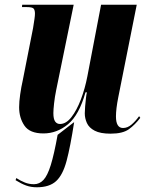

<svg xmlns="http://www.w3.org/2000/svg" viewBox="-20 -556 621 813"><path d="M448 10Q405 10 381 -2.5Q357 -15 348 -35Q339 -55 339 -76Q339 -87 340.5 -105.5Q342 -124 344 -141Q346 -158 348 -165H342Q315 -69 268 -30Q221 9 164 9Q106 9 83.5 -24Q61 -57 61 -102Q61 -125 65.5 -156.5Q70 -188 76 -214L120 -437Q124 -462 126 -476Q128 -490 128 -498Q128 -513 122.5 -519.5Q117 -526 93 -526H73L74 -536H292L218 -175Q212 -146 209 -118.5Q206 -91 206 -77Q206 -52 213.5 -41.5Q221 -31 234 -31Q260 -31 282.5 -60Q305 -89 322.5 -135Q340 -181 350 -233L408 -536H559L481 -145Q471 -95 471 -63Q471 -14 501 -14Q520 -14 537 -28.5Q554 -43 569 -64L574 -57Q552 -28 526 -9Q500 10 448 10ZM136 237Q111 237 90.5 229.5Q70 222 46 207L49 198Q68 210 85.5 217Q103 224 124 224Q147 224 164 206Q181 188 195 143Q209 98 224 15L294 -39Q278 65 262 125Q246 185 217.5 211Q189 237 136 237Z"/></svg>

Font: Noto Serif Display ExtraCondensed ExtraBold
Style: Italic
Weight: 800
Width: 2
Italic angle: -12°
Designer: Monotype Design Team
Foundry: Monotype Imaging Inc.
Version: Version 2.009